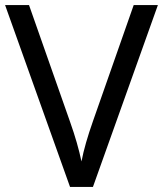

<svg xmlns="http://www.w3.org/2000/svg" viewBox="-20 -734 640 754"><path d="M600 -714H505L345 -258C324 -198 309 -147 300 -100C290 -147 276 -197 255 -256L94 -714H0L255 0H345Z"/></svg>

Font: Noto Sans Sunuwar
Style: Regular
Weight: 400
Designer: Anshuman Pandey
Foundry: Jamra Patel LLC
Version: Version 1.000